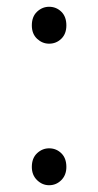

<svg xmlns="http://www.w3.org/2000/svg" viewBox="-20 -534 290 567"><path d="M125 -405Q105 -405 89.5 -419.5Q74 -434 74 -459Q74 -485 89.5 -499.5Q105 -514 125 -514Q146 -514 161 -499.5Q176 -485 176 -459Q176 -434 161 -419.5Q146 -405 125 -405ZM125 13Q105 13 89.5 -2Q74 -17 74 -41Q74 -67 89.5 -81.5Q105 -96 125 -96Q146 -96 161 -81.5Q176 -67 176 -41Q176 -17 161 -2Q146 13 125 13Z"/></svg>

Font: Noto Sans TC Thin Light
Style: Regular
Weight: 300
Version: Version 2.004-H2;hotconv 1.0.118;makeotfexe 2.5.65603